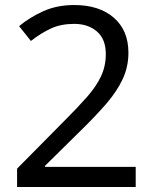

<svg xmlns="http://www.w3.org/2000/svg" viewBox="-20 -744 612 764"><path d="M520 0H48V-73L235 -262Q289 -316 326 -358Q363 -400 382 -440.5Q401 -481 401 -529Q401 -588 366 -618.5Q331 -649 275 -649Q223 -649 183.5 -631Q144 -613 103 -581L56 -640Q98 -675 152.5 -699.5Q207 -724 275 -724Q375 -724 433 -673.5Q491 -623 491 -534Q491 -478 468 -429Q445 -380 404 -332.5Q363 -285 308 -231L159 -84V-80H520Z"/></svg>

Font: Noto Sans Hebrew Droid SemiBold
Style: Regular
Weight: 600
Designer: Monotype Design Team
Foundry: Monotype Imaging Inc.
Version: Version 1.100; ttfautohint (v1.8.4.7-5d5b)